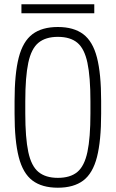

<svg xmlns="http://www.w3.org/2000/svg" viewBox="-20 -866 540 896"><path d="M250 10Q176 10 131.5 -23.5Q87 -57 67.5 -133Q48 -209 48 -335V-395Q48 -522 67.5 -597.5Q87 -673 131.5 -706.5Q176 -740 250 -740Q324 -740 368.5 -706.5Q413 -673 432.5 -597.5Q452 -522 452 -395V-335Q452 -209 432.5 -133Q413 -57 368.5 -23.5Q324 10 250 10ZM250 -36Q308 -36 341 -63.5Q374 -91 388 -157Q402 -223 402 -337V-393Q402 -507 388 -573Q374 -639 341 -666.5Q308 -694 250 -694Q193 -694 159.5 -666.5Q126 -639 112 -573Q98 -507 98 -393V-337Q98 -223 112 -157Q126 -91 159.5 -63.5Q193 -36 250 -36ZM80 -804V-846H420V-804Z"/></svg>

Font: M PLUS Code Latin Light
Style: Regular
Weight: 300
Designer: Coji Morishita
Foundry: UNDERFOREST DESIGN
Version: Version 1.002; ttfautohint (v1.8.3)